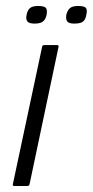

<svg xmlns="http://www.w3.org/2000/svg" viewBox="-20 -623 311 643"><path d="M79 -6Q77 0 72 0H28Q22 0 23 -6L121 -466Q122 -472 128 -472H172Q174 -472 175.5 -470.5Q177 -469 176 -466ZM136 -573Q133 -559 124.5 -551.5Q116 -544 96 -544Q77 -544 71.5 -551.5Q66 -559 69 -573Q72 -589 80.5 -596Q89 -603 108 -603Q129 -603 134 -596Q139 -589 136 -573ZM269 -573Q267 -559 259 -551.5Q251 -544 229 -544Q210 -544 205 -551.5Q200 -559 202 -573Q206 -589 214.5 -596Q223 -603 242 -603Q263 -603 268 -596Q273 -589 269 -573Z"/></svg>

Font: Glory Thin Light
Style: Italic
Weight: 300
Italic angle: -12°
Version: Version 1.011